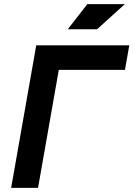

<svg xmlns="http://www.w3.org/2000/svg" viewBox="-20 -914 649 934"><path d="M34.2 0H165L266.1 -574.2H587.9L608.9 -693.4H156.2L135.3 -574.2ZM309.6 -771.5H452.1L587.4 -894H404.8Z"/></svg>

Font: Cascadia Code
Style: Bold Italic
Weight: 700
Italic angle: -10°
Monospace: yes
Designer: Aaron Bell
Foundry: Saja Typeworks
Version: Version 2404.023